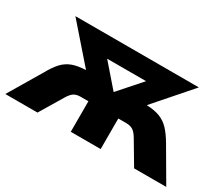

<svg xmlns="http://www.w3.org/2000/svg" viewBox="-110 -775 1171 1010"><g transform="rotate(30 476.0 -269.5)"><path d="M292 -321.3 101.6 -539.1H851.6L661.1 -321.3Q710 -319.3 742.2 -306.6Q774.4 -293.9 798.8 -268.1Q823.2 -242.2 849.6 -197.3L964.8 0H769.5L688.5 -136.7Q671.9 -165 655.8 -175.3Q639.6 -185.5 614.3 -185.5H566.4V0H384.8V-185.5H337.9Q312.5 -185.5 296.9 -175.3Q281.2 -165 264.6 -136.7L182.6 0H-12.7L104.5 -197.3Q129.9 -243.2 153.8 -269Q177.7 -294.9 210 -307.1Q242.2 -319.3 292 -321.3ZM474.6 -294.9H476.6L594.7 -428.7H358.4Z"/></g></svg>

Font: Min Sans Black
Style: Regular
Weight: 900
Designer: Jinseong-Kim, NotoSansCJK, Nunito
Foundry: Jinseong-Kim
Version: Version 1.000